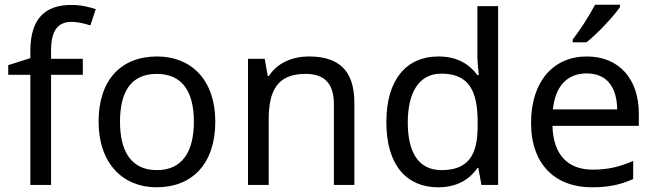

<svg xmlns="http://www.w3.org/2000/svg" viewBox="-20 -786 2786 816"><path d="M332 -468V-536H197V-571C197 -655 225 -693 284 -693C313 -693 342 -685 364 -678L387 -747C361 -756 325 -765 283 -765C173 -765 109 -708 109 -570V-539L15 -509V-468H109V0H197V-468Z M895 -269C895 -446 793 -546 648 -546C494 -546 399 -446 399 -269C399 -91 503 10 645 10C798 10 895 -91 895 -269ZM490 -269C490 -396 537 -472 646 -472C755 -472 804 -396 804 -269C804 -142 755 -63 647 -63C538 -63 490 -142 490 -269Z M1292 -546C1224 -546 1158 -519 1123 -463H1118L1105 -536H1034V0H1122V-278C1122 -403 1160 -472 1279 -472C1361 -472 1399 -429 1399 -343V0H1486V-349C1486 -487 1420 -546 1292 -546Z M1842 10C1926 10 1977 -26 2009 -72H2013L2026 0H2097V-760H2009V-546C2009 -526 2013 -484 2015 -467H2009C1976 -511 1926 -546 1843 -546C1710 -546 1622 -451 1622 -267C1622 -83 1709 10 1842 10ZM1856 -63C1760 -63 1713 -137 1713 -265C1713 -392 1760 -473 1855 -473C1974 -473 2010 -399 2010 -266V-250C2010 -125 1969 -63 1856 -63Z M2615 -756V-766H2509C2486 -721 2443 -655 2414 -618V-606H2472C2519 -642 2590 -719 2615 -756ZM2474 -546C2332 -546 2237 -440 2237 -264C2237 -85 2342 10 2495 10C2568 10 2616 -1 2671 -25V-102C2615 -78 2567 -65 2499 -65C2392 -65 2331 -130 2328 -251H2695V-304C2695 -450 2611 -546 2474 -546ZM2473 -474C2562 -474 2602 -412 2603 -321H2330C2339 -417 2389 -474 2473 -474Z"/></svg>

Font: Noto Sans Hebrew Droid Medium
Style: Regular
Weight: 500
Designer: Monotype Design Team
Foundry: Monotype Imaging Inc.
Version: Version 1.100